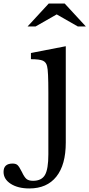

<svg xmlns="http://www.w3.org/2000/svg" viewBox="-157 -800 503 1080"><path d="M213 -540V2Q213 127 160 193.5Q107 260 8 260Q-56 260 -96.5 234Q-137 208 -137 167Q-137 120 -86 120Q-68 120 -58.5 128.5Q-49 137 -34 167Q-20 197 -7.5 207Q5 217 29 217Q77 217 96 184Q115 151 115 68V-280Q115 -402 108 -427Q103 -450 84.5 -458.5Q66 -467 17 -467V-502ZM117 -780H207L326 -651H281L162 -719L43 -651H-2Z"/></svg>

Font: Libre Baskerville
Style: Regular
Weight: 400
Designer: Pablo Impallari, Rodrigo Fuenzalida
Foundry: Pablo Impallari, Rodrigo Fuenzalida
Version: Version 1.000